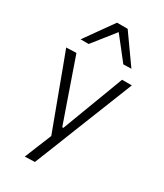

<svg xmlns="http://www.w3.org/2000/svg" viewBox="-236 -866 981 1150"><g transform="rotate(30 254.5 -290.5)"><path d="M139.5 194.5Q159 146 179 96.8Q199 47.5 219 -0.5V18.5Q200 -33 180.5 -85.2Q161 -137.5 142.5 -187L109 -277Q89.5 -330.5 68.5 -386.5Q47.5 -442.5 27.5 -495.5L97 -498Q120 -431 142.5 -367Q165 -303 188 -236L246 -70H253.5L316.5 -237Q341.5 -302 365.5 -366.2Q389.5 -430.5 414 -495.5H481.5Q465.5 -455.5 450.8 -418.2Q436 -381 418.2 -336Q400.5 -291 375.5 -229L320 -89.5Q282.5 5.5 256.2 71.8Q230 138 208 192ZM374.5 -579Q341.5 -621 309.5 -662Q277.5 -703 244 -745H263.5Q230.5 -703 198.5 -662.8Q166.5 -622.5 133.5 -581H78Q112.5 -630 147.5 -679Q182.5 -728 217 -776.5H290.5Q325 -728 359.8 -678.8Q394.5 -629.5 429.5 -580.5Z"/></g></svg>

Font: Commissioner Thin Light
Style: Regular
Weight: 300
Version: Version 1.000